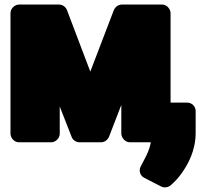

<svg xmlns="http://www.w3.org/2000/svg" viewBox="-20 -586 878 842"><path d="M376 -272 274 -541C269 -555 255 -566 239 -566H63C47 -566 26 -551 26 -528V0C26 16 40 38 63 38H205C221 38 242 23 242 0V-119L294 14C299 28 313 38 329 38H423C438 38 452 28 458 14L512 -126V0C512 16 527 38 550 38H691C707 38 728 23 728 0V-528C728 -544 714 -566 691 -566H514C499 -566 485 -556 479 -541ZM597 144C587 163 595 185 613 194L687 232C699 238 716 237 728 227C744 213 759 198 772 180C805 136 838 74 838 -3V-99C838 -120 821 -136 801 -136H681C665 -136 644 -122 644 -99V4C644 64 622 95 597 144Z"/></svg>

Font: Asimov Print
Style: E
Weight: 500
Designer: Google
Version: Version 2.000980; 2014